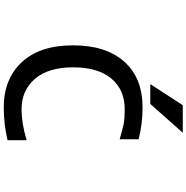

<svg xmlns="http://www.w3.org/2000/svg" viewBox="-5 -994 1010 1040"><g transform="rotate(90 500.0 -474.0)"><path d="M549.8 -959H699.2L543 -783.2H435.5ZM739.3 -113.3V-9.8Q651.4 10.7 561.5 10.7Q408.2 10.7 316.9 -86.9Q225.6 -184.6 225.6 -365.2Q225.6 -543 314 -642.1Q402.3 -741.2 561.5 -741.2Q652.3 -741.2 734.4 -719.7V-617.2Q678.7 -633.8 649.4 -639.2Q620.1 -644.5 571.3 -644.5Q465.8 -644.5 405.3 -571.8Q344.7 -499 344.7 -364.7Q344.7 -230.5 407.2 -158.2Q469.7 -85.9 571.3 -85.9Q649.4 -85.9 739.3 -113.3Z"/></g></svg>

Font: Gen Shin Gothic Monospace Medium
Style: Regular
Weight: 500
Designer: [Source Han Sans]
Ryoko NISHIZUKA  (kana & ideographs); Paul D. Hunt (Latin, Greek & Cyrillic); Wenlong ZHANG  (bopomofo
Version: Version 1.002.20150607